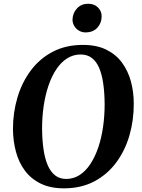

<svg xmlns="http://www.w3.org/2000/svg" viewBox="-20 -992 754 1022"><path d="M320 10.5Q248 10.5 196.5 -14.8Q145 -40 112.5 -83.8Q80 -127.5 64.8 -184.5Q49.5 -241.5 49 -305Q49 -392.5 72.8 -472.8Q96.5 -553 143.5 -616.2Q190.5 -679.5 260.2 -716.2Q330 -753 421.5 -753Q494 -753 545.5 -727.8Q597 -702.5 629.2 -658.8Q661.5 -615 676.8 -558.8Q692 -502.5 692 -440.5Q692.5 -352.5 669 -271.2Q645.5 -190 598.5 -126.8Q551.5 -63.5 481.8 -26.5Q412 10.5 320 10.5ZM332 -39.5Q371.5 -39.5 404 -60.5Q436.5 -81.5 461.2 -119.2Q486 -157 503 -207Q520 -257 528.5 -316Q537 -375 537 -438Q536.5 -498.5 529.5 -547.2Q522.5 -596 507.8 -630.5Q493 -665 468.8 -683.5Q444.5 -702 409 -702Q370 -702 337.2 -681.2Q304.5 -660.5 279.8 -623.2Q255 -586 238 -536Q221 -486 212.5 -428Q204 -370 204 -307.5Q204.5 -246 211.8 -196.5Q219 -147 234.2 -112Q249.5 -77 273.8 -58.2Q298 -39.5 332 -39.5ZM435 -819.5Q416 -819.5 400 -829Q384 -838.5 374.8 -854.5Q365.5 -870.5 366 -889Q367.5 -924 390.5 -948Q413.5 -972 449 -972Q482 -972 501.8 -952Q521.5 -932 521 -905Q521 -869.5 498.2 -844.5Q475.5 -819.5 435 -819.5Z"/></svg>

Font: Merriweather 48pt
Style: Bold Italic
Weight: 700
Italic angle: -7.8°
Version: Version 2.101